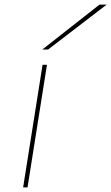

<svg xmlns="http://www.w3.org/2000/svg" viewBox="-20 -810 481 830"><path d="M99 0H80L164 -530H183ZM163 -596 410 -790H441L188 -596Z"/></svg>

Font: Georama ExtraExtended Thin
Style: Italic
Weight: 100
Width: 8
Italic angle: -9°
Designer: Jean-Baptiste Levee
Foundry: Production Type
Version: Version 1.000